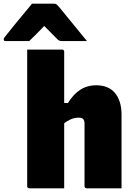

<svg xmlns="http://www.w3.org/2000/svg" viewBox="-100 -1018 720 1038"><path d="M58 0Q55 0 52.5 -1.5Q50 -3 48.5 -5Q47 -7 47 -11Q47 -91 47 -171Q47 -251 47 -331.5Q47 -412 47 -492Q47 -572 47 -652Q47 -679 47 -704Q47 -729 47 -750Q76 -750 110.5 -750Q145 -750 178.5 -750Q212 -750 236 -750Q240 -750 242 -748.5Q244 -747 245.5 -745Q247 -743 247 -739Q247 -647 247 -554.5Q247 -462 247 -369.5Q247 -277 247 -184.5Q247 -92 247 0Q220 0 186 0Q152 0 118 0Q84 0 58 0ZM225 -332V-461H267Q281 -483 297 -501Q313 -519 332 -531.5Q351 -544 373 -550.5Q395 -557 421 -557Q453 -557 478.5 -546.5Q504 -536 521 -516Q538 -496 547.5 -466.5Q557 -437 557 -399Q557 -347 557 -297Q557 -247 557 -197.5Q557 -148 557 -98Q557 -73 557 -49Q557 -25 557 0Q509 0 462.5 0Q416 0 368 0Q365 0 362.5 -1.5Q360 -3 358.5 -5Q357 -7 357 -11Q357 -67 357 -123.5Q357 -180 357 -236.5Q357 -293 357 -349Q357 -366 350 -374Q343 -382 326 -382Q315 -382 302.5 -379.5Q290 -377 277.5 -370.5Q265 -364 251.5 -355Q238 -346 225 -332ZM73 -998Q103 -998 133 -998Q163 -998 193 -998Q201 -998 206 -994Q211 -990 223 -976Q230 -967 247 -946.5Q264 -926 286 -899Q308 -872 330 -845Q352 -818 370 -796Q338 -796 304.5 -796Q271 -796 238 -796Q227 -796 221.5 -798Q216 -800 209 -807Q200 -816 179 -837.5Q158 -859 120 -897L172 -877H108L159 -898Q122 -860 99.5 -837Q77 -814 58 -796H-69Q-74 -796 -76 -797Q-78 -798 -79 -800.5Q-80 -803 -80 -805Q-80 -810 -77 -814Q-74 -818 -62 -833Q-51 -847 -33 -869.5Q-15 -892 6 -917Q27 -942 45 -964Q63 -986 73 -998Z"/></svg>

Font: Recursive Monospace Black
Style: Regular
Weight: 900
Version: Version 1.047